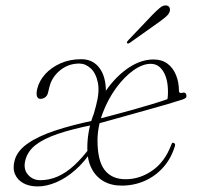

<svg xmlns="http://www.w3.org/2000/svg" viewBox="-20 -676 730 707"><path d="M301.5 -131Q301.5 -191.5 322.5 -249.5Q343.5 -307.5 378.8 -354.2Q414 -401 457.5 -429Q501 -457 545.5 -457Q576 -457 596.8 -441.5Q617.5 -426 628.2 -399.5Q639 -373 639 -340Q639 -336.5 642.5 -334.5Q646 -332.5 651 -334Q657.5 -336.5 662 -333.5Q666.5 -330.5 666.5 -322Q666.5 -317 662.2 -314.2Q658 -311.5 652 -309.5Q627.5 -301.5 595.2 -292Q563 -282.5 527.5 -272.8Q492 -263 458.5 -253.5Q425 -244 397.8 -236.5Q370.5 -229 354.2 -224.5Q338 -220 338 -220L333 -235.5Q333 -235.5 352.2 -240.5Q371.5 -245.5 402.5 -253.8Q433.5 -262 469.5 -272Q505.5 -282 540 -292.5Q574.5 -303 600 -312L593.5 -298.5Q596.5 -308.5 597.5 -317Q598.5 -325.5 598.5 -338Q598.5 -385 581.2 -413Q564 -441 535 -441Q505 -441 471 -416.8Q437 -392.5 407.2 -351.5Q377.5 -310.5 358.5 -260.5Q339.5 -210.5 339 -160Q339 -83.5 365.5 -49.8Q392 -16 442.5 -16Q494.5 -16 540.2 -47.5Q586 -79 609.5 -140Q611.5 -145.5 613 -148Q614.5 -150.5 617 -150.5Q620.5 -150.5 623.2 -147.2Q626 -144 624 -138Q610.5 -93 581.5 -60.2Q552.5 -27.5 513 -10Q473.5 7.5 427.5 7.5Q389 7.5 360.5 -9.2Q332 -26 316.5 -57.2Q301 -88.5 301.5 -131ZM117.5 -350.5Q124.5 -378.5 146.5 -403Q168.5 -427.5 202.8 -442.8Q237 -458 279 -458Q317.5 -458 341 -432Q364.5 -406 369 -360.2Q373.5 -314.5 355 -254.5L323 -248L333.5 -286.5Q347.5 -338 340.2 -372.5Q333 -407 313.8 -424.5Q294.5 -442 272 -442Q232 -442 201.5 -417.2Q171 -392.5 162 -356L156.5 -333.5Q154 -323 145.5 -317.2Q137 -311.5 127 -312Q118.5 -313 115.8 -322.8Q113 -332.5 117.5 -350.5ZM34 -86Q43.5 -120.5 81.5 -147.2Q119.5 -174 182.5 -195Q245.5 -216 328.5 -233L324 -216.5Q243.5 -200.5 191.5 -182.5Q139.5 -164.5 111 -142Q82.5 -119.5 74 -88.5Q64.5 -55 82.2 -33.8Q100 -12.5 128 -12.5Q161.5 -12.5 192.8 -26.2Q224 -40 254 -67.8Q284 -95.5 315 -137.5L320 -124Q292 -80.5 257.5 -50.2Q223 -20 187.2 -4.8Q151.5 10.5 118.5 10.5Q88.5 10.5 66.5 -1.2Q44.5 -13 35.2 -34.8Q26 -56.5 34 -86ZM540 -620Q557 -637.5 568.8 -647.2Q580.5 -657 592 -656Q601 -655 604.2 -648Q607.5 -641 604.5 -632.5Q601 -623 590.5 -614Q580 -605 566 -595L457.5 -518Q455.5 -516.5 452.8 -515.8Q450 -515 448.5 -517Q446 -519 447.8 -522Q449.5 -525 452 -527.5Z"/></svg>

Font: Fraunces Thin
Style: Italic
Weight: 250
Italic angle: -16°
Version: Version 1.000;[b76b70a41]